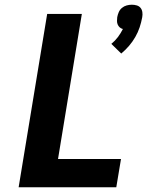

<svg xmlns="http://www.w3.org/2000/svg" viewBox="-20 -794 640 814"><path d="M494 -567 452 -608Q468 -621 480 -637Q492 -653 501 -671Q493 -673 487.5 -678Q482 -683 479 -690Q476 -697 476 -705Q476 -713 477 -721Q479 -732 483.5 -742.5Q488 -753 497 -760.5Q506 -768 517 -771Q528 -774 539 -774Q550 -774 560 -771Q570 -768 576 -760.5Q582 -753 583.5 -742.5Q585 -732 583 -721Q579 -699 572 -678Q565 -657 553.5 -637Q542 -617 527 -599.5Q512 -582 494 -567ZM59 0 180 -735H327L226 -120H493L473 0Z"/></svg>

Font: Iosevka Aile Heavy Oblique
Style: Regular
Weight: 900
Italic angle: -9°
Designer: Belleve Invis
Foundry: Belleve Invis
Version: Version 31.1.0; ttfautohint (v1.8.4)